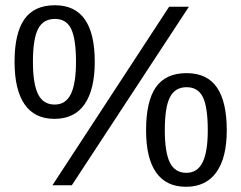

<svg xmlns="http://www.w3.org/2000/svg" viewBox="-20 -714 929 740"><path d="M854 -211.9Q854 -106.4 814 -50.3Q773.9 5.9 696.8 5.9Q620.6 5.9 581.8 -49.1Q543 -104 543 -211.9Q543 -323.7 580.8 -377.9Q618.7 -432.1 699.2 -432.1Q778.3 -432.1 816.2 -376.7Q854 -321.3 854 -211.9ZM708 -688 256.8 0H182.1L631.8 -688ZM191.9 -693.8Q345.2 -693.8 345.2 -476.1Q345.2 -369.1 306.2 -312.5Q267.1 -255.9 189.9 -255.9Q113.3 -255.9 74.7 -312Q36.1 -368.2 36.1 -476.1Q36.1 -585.9 74 -639.9Q111.8 -693.8 191.9 -693.8ZM780.8 -211.9Q780.8 -300.3 762.2 -339.1Q743.7 -377.9 699.2 -377.9Q654.8 -377.9 635 -339.4Q615.2 -300.8 615.2 -211.9Q615.2 -127 634.8 -87.4Q654.3 -47.9 698.2 -47.9Q740.7 -47.9 760.7 -88.1Q780.8 -128.4 780.8 -211.9ZM272.9 -476.1Q272.9 -563.5 254.4 -602.3Q235.8 -641.1 191.9 -641.1Q146.5 -641.1 126.7 -602.3Q106.9 -563.5 106.9 -476.1Q106.9 -391.1 126.7 -351.1Q146.5 -311 190.9 -311Q233.4 -311 253.2 -351.6Q272.9 -392.1 272.9 -476.1Z"/></svg>

Font: Libra Sans Modern
Style: Regular
Weight: 400
Foundry: Stefan Peev, Context Ltd
Version: Version 1.000